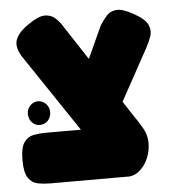

<svg xmlns="http://www.w3.org/2000/svg" viewBox="-47 -642 631 695"><g transform="rotate(-5 268.5 -294.5)"><path d="M383 9 281 -107 48 -454Q23 -492 32.5 -519Q42 -546 79 -571Q117 -598 140.5 -598Q164 -598 179.5 -583.5Q195 -569 207 -549L428 -211Q437 -198 444.5 -186.5Q452 -175 460 -161Q475 -136 475 -105.5Q475 -75 463 -48.5Q451 -22 430.5 -5.5Q410 11 383 9ZM107 9Q85 9 63.5 5Q42 1 28.5 -18.5Q15 -38 15 -83Q15 -129 28.5 -148Q42 -167 63 -171Q84 -175 107 -175H386L397 9ZM347 -176 225 -294 340 -545Q352 -564 365.5 -579Q379 -594 402 -595.5Q425 -597 465 -574Q504 -552 513 -530.5Q522 -509 514.5 -488.5Q507 -468 496 -448ZM89 -205Q72 -205 60.5 -217.5Q49 -230 49 -249Q49 -266 61 -278.5Q73 -291 89 -291Q106 -291 118 -278.5Q130 -266 130 -249Q130 -230 118.5 -217.5Q107 -205 89 -205Z"/></g></svg>

Font: Fredoka SemiCondensed
Style: Bold
Weight: 700
Width: 4
Designer: Ben Nathan
Foundry: Milena B. Brandão, Ben Nathan
Version: Version 2.001